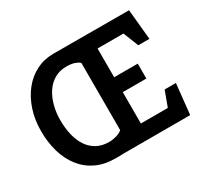

<svg xmlns="http://www.w3.org/2000/svg" viewBox="-142 -892 1160 1093"><g transform="rotate(-30 438.0 -345.5)"><path d="M328 1Q257 1 203 -24.5Q149 -50 112 -97Q75 -144 56.5 -207.5Q38 -271 38 -345Q38 -419 59 -482.5Q80 -546 117.5 -593Q155 -640 206.5 -666Q258 -692 319 -692L816 -691L835 -492H762L722 -592H552V-403H707V-305H552V-99H729L766 -199H840L819 0H379Q364 1 350.5 1Q337 1 328 1ZM345 -98Q367 -98 391.5 -105Q416 -112 431 -125V-567Q421 -577 400 -584.5Q379 -592 346 -592Q302 -592 268 -572.5Q234 -553 211 -518.5Q188 -484 176 -439Q164 -394 164 -343Q164 -292 174.5 -247.5Q185 -203 207 -169.5Q229 -136 263 -117Q297 -98 345 -98Z"/></g></svg>

Font: Kreon SemiBold
Style: Regular
Weight: 600
Designer: Julia Petretta
Foundry: Julia Petretta and Eli Heuer
Version: Version 2.002